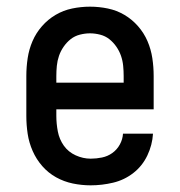

<svg xmlns="http://www.w3.org/2000/svg" viewBox="-20 -548 540 576"><path d="M252 8Q225 8 198.5 2.5Q172 -3 148.5 -16Q125 -29 107 -49.5Q89 -70 78 -95Q67 -120 63 -146.5Q59 -173 59 -200V-320Q59 -347 63 -373.5Q67 -400 77.5 -424.5Q88 -449 106 -469.5Q124 -490 147 -503.5Q170 -517 196.5 -522.5Q223 -528 250 -528Q277 -528 303.5 -522.5Q330 -517 353 -503.5Q376 -490 394 -469.5Q412 -449 422.5 -424.5Q433 -400 437 -373.5Q441 -347 441 -320V-220H149V-200Q149 -177 153.5 -153.5Q158 -130 171.5 -111Q185 -92 207 -82Q229 -72 252 -72Q269 -72 286 -75.5Q303 -79 317 -89Q331 -99 339.5 -114.5Q348 -130 349 -147H439Q437 -113 422 -81.5Q407 -50 380 -29Q353 -8 319.5 0Q286 8 252 8ZM149 -300H351V-320Q351 -335 349.5 -350.5Q348 -366 343 -380.5Q338 -395 329 -408Q320 -421 308 -430.5Q296 -440 280.5 -444Q265 -448 250 -448Q235 -448 219.5 -444Q204 -440 192 -430.5Q180 -421 171 -408Q162 -395 157 -380.5Q152 -366 150.5 -350.5Q149 -335 149 -320Z"/></svg>

Font: Iosevka Curly Slab Medium
Style: Regular
Weight: 500
Monospace: yes
Designer: Belleve Invis
Foundry: Belleve Invis
Version: Version 22.1.2; ttfautohint (v1.8.4)